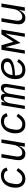

<svg xmlns="http://www.w3.org/2000/svg" viewBox="1810 -2378 580 4240"><g transform="rotate(-90 2100.0 -258.0)"><path d="M270 12Q222 12 185.5 -4Q149 -20 124.5 -48.5Q100 -77 87.5 -117.5Q75 -158 75 -206Q75 -280 96 -339.5Q117 -399 153 -441Q189 -483 237.5 -505.5Q286 -528 341 -528Q382 -528 412.5 -518Q443 -508 465 -491.5Q487 -475 500.5 -452Q514 -429 521 -404L454 -378Q439 -426 409.5 -443Q380 -460 332 -460Q266 -460 224.5 -417Q183 -374 169 -293L159 -233Q156 -215 155 -205Q154 -195 154 -185Q154 -119 188.5 -87.5Q223 -56 280 -56Q297 -56 314.5 -60Q332 -64 352.5 -77Q373 -90 397 -115Q421 -140 452 -182L508 -149Q484 -110 459 -79.5Q434 -49 405.5 -29Q377 -9 343.5 1.5Q310 12 270 12Z M999 -122H995Q966 -60 926 -24Q886 12 823 12Q758 12 720.5 -27Q683 -66 683 -137Q683 -169 689 -204L741 -516H819L768 -211Q765 -193 764 -178.5Q763 -164 763 -156Q763 -110 784 -83.5Q805 -57 849 -57Q883 -57 909.5 -72Q936 -87 958 -113Q962 -118 970.5 -128.5Q979 -139 988 -154.5Q997 -170 1005 -189.5Q1013 -209 1017 -231L1065 -516H1143L1057 0H979Z M1470 12Q1422 12 1385.5 -4Q1349 -20 1324.5 -48.5Q1300 -77 1287.5 -117.5Q1275 -158 1275 -206Q1275 -280 1296 -339.5Q1317 -399 1353 -441Q1389 -483 1437.5 -505.5Q1486 -528 1541 -528Q1582 -528 1612.5 -518Q1643 -508 1665 -491.5Q1687 -475 1700.5 -452Q1714 -429 1721 -404L1654 -378Q1639 -426 1609.5 -443Q1580 -460 1532 -460Q1466 -460 1424.5 -417Q1383 -374 1369 -293L1359 -233Q1356 -215 1355 -205Q1354 -195 1354 -185Q1354 -119 1388.5 -87.5Q1423 -56 1480 -56Q1497 -56 1514.5 -60Q1532 -64 1552.5 -77Q1573 -90 1597 -115Q1621 -140 1652 -182L1708 -149Q1684 -110 1659 -79.5Q1634 -49 1605.5 -29Q1577 -9 1543.5 1.5Q1510 12 1470 12Z M1812 0 1898 -516H1970L1957 -435H1961Q1979 -474 2004.5 -501Q2030 -528 2073 -528Q2117 -528 2136 -500Q2155 -472 2152 -430H2155Q2175 -475 2205 -501.5Q2235 -528 2280 -528Q2323 -528 2345.5 -502.5Q2368 -477 2368 -429Q2368 -415 2366 -396Q2364 -377 2361 -359L2301 0H2229L2287 -346Q2290 -364 2292 -380.5Q2294 -397 2294 -408Q2294 -464 2250 -464Q2229 -464 2213.5 -452.5Q2198 -441 2185 -424Q2171 -404 2162 -380.5Q2153 -357 2149 -334L2093 0H2021L2079 -346Q2085 -382 2085 -405Q2085 -437 2074.5 -450.5Q2064 -464 2043 -464Q2022 -464 2005 -452.5Q1988 -441 1976 -424Q1962 -404 1953 -380.5Q1944 -357 1940 -334L1884 0Z M2677 12Q2579 12 2526 -42.5Q2473 -97 2473 -209Q2473 -279 2494 -337.5Q2515 -396 2552.5 -438.5Q2590 -481 2642.5 -504.5Q2695 -528 2757 -528Q2795 -528 2827 -519Q2859 -510 2882.5 -492.5Q2906 -475 2919 -449Q2932 -423 2932 -389Q2932 -362 2919.5 -333Q2907 -304 2867.5 -279Q2828 -254 2753.5 -237Q2679 -220 2556 -217Q2555 -209 2555 -202.5Q2555 -196 2555 -194Q2555 -167 2560 -142Q2565 -117 2579 -97.5Q2593 -78 2618 -66.5Q2643 -55 2684 -55Q2712 -55 2734.5 -61.5Q2757 -68 2777.5 -81.5Q2798 -95 2817.5 -116.5Q2837 -138 2859 -169L2914 -135Q2870 -63 2814.5 -25.5Q2759 12 2677 12ZM2750 -463Q2672 -463 2623 -416Q2574 -369 2563 -281L2562 -271Q2656 -274 2713.5 -285.5Q2771 -297 2801.5 -313Q2832 -329 2842 -348Q2852 -367 2852 -386Q2852 -402 2846.5 -416Q2841 -430 2829 -440.5Q2817 -451 2797.5 -457Q2778 -463 2750 -463Z M3120 -516H3222L3296 -252H3298L3461 -516H3566L3480 0H3406L3465 -347L3478 -417H3472L3272 -94L3181 -417H3175L3166 -347L3108 0H3034Z M3999 -122H3995Q3966 -60 3926 -24Q3886 12 3823 12Q3758 12 3720.5 -27Q3683 -66 3683 -137Q3683 -169 3689 -204L3741 -516H3819L3768 -211Q3765 -193 3764 -178.5Q3763 -164 3763 -156Q3763 -110 3784 -83.5Q3805 -57 3849 -57Q3883 -57 3909.5 -72Q3936 -87 3958 -113Q3962 -118 3970.5 -128.5Q3979 -139 3988 -154.5Q3997 -170 4005 -189.5Q4013 -209 4017 -231L4065 -516H4143L4057 0H3979Z"/></g></svg>

Font: IBM Plex Mono
Style: Italic
Weight: 400
Italic angle: -9°
Monospace: yes
Designer: Mike Abbink, Paul van der Laan, Pieter van Rosmalen
Foundry: Bold Monday
Version: Version 2.3